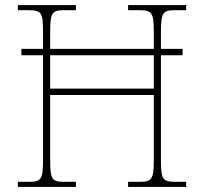

<svg xmlns="http://www.w3.org/2000/svg" viewBox="-20 -734 801 754"><path d="M50 0H278V-20H231C183 -20 177 -31 177 -108V-361H584V-108C584 -31 577 -20 529 -20H483V0H711V-20H667C618 -20 612 -31 612 -108V-517H697V-542H612V-605C612 -683 618 -694 667 -694H711V-714H483V-694H527C578 -694 584 -683 584 -605V-542H177V-605C177 -683 183 -694 232 -694H278V-714H50V-694H90C145 -694 149 -683 149 -605V-542H64V-517H149V-108C149 -31 142 -20 96 -20H50ZM177 -386V-517H584V-386Z"/></svg>

Font: Noto Serif Gurmukhi Thin
Style: Regular
Weight: 100
Designer: Vaibhav Singh and the Monotype Design Team
Foundry: Monotype Imaging Inc.
Version: Version 2.004